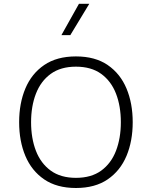

<svg xmlns="http://www.w3.org/2000/svg" viewBox="-20 -963 782 989"><path d="M371.1 -672.4Q470.2 -672.4 534.9 -627.9Q599.6 -583.5 631.6 -507.1Q663.6 -430.7 663.6 -333.5Q663.6 -236.3 631.6 -159.9Q599.6 -83.5 534.7 -39.1Q469.7 5.4 371.1 5.4Q272.5 5.4 207.5 -39.1Q142.6 -83.5 110.6 -159.9Q78.6 -236.3 78.6 -333.5Q78.6 -430.7 110.6 -507.1Q142.6 -583.5 207.5 -627.9Q272.5 -672.4 371.1 -672.4ZM371.1 -619.6Q292.5 -619.6 241.2 -582.3Q189.9 -544.9 165 -480.2Q140.1 -415.5 140.1 -333.5Q140.1 -251 165 -186.3Q189.9 -121.6 241.2 -84.2Q292.5 -46.9 371.1 -46.9Q450.2 -46.9 501.5 -84.2Q552.7 -121.6 577.6 -186.5Q602.5 -251.5 602.5 -333.5Q602.5 -416 577.6 -480.5Q552.7 -544.9 501.5 -582.3Q450.2 -619.6 371.1 -619.6ZM386.7 -943.4H439.9L342.3 -782.2H296.4Z"/></svg>

Font: Estedad-FD Light
Style: Regular
Weight: 300
Designer: Amin Abedi
Version: Version 7.3